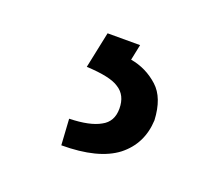

<svg xmlns="http://www.w3.org/2000/svg" viewBox="-54 -66 354 333"><g transform="rotate(20 123.0 100.0)"><path d="M200 49Q221 68 223 109Q221 153 188 179Q154 205 86 205L83 157Q121 156 140 145Q159 135 159 111Q159 86 141 75Q125 64 81 62L95 -5H155L149 24Q178 29 200 49Z"/></g></svg>

Font: Sinter Normal
Style: Regular
Weight: 350
Foundry: Adobe & rsms
Version: Version 1.000